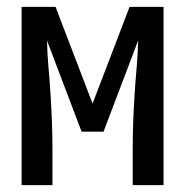

<svg xmlns="http://www.w3.org/2000/svg" viewBox="-20 -540 540 560"><path d="M43 0V-520H142L250 -238L358 -520H457V0H367V-104Q367 -144 368.5 -183.5Q370 -223 372.5 -263Q375 -303 378.5 -342.5Q382 -382 383 -422L282 -156H218L117 -422Q118 -382 121.5 -342.5Q125 -303 127.5 -263Q130 -223 131.5 -183.5Q133 -144 133 -104V0Z"/></svg>

Font: Iosevka SS18 Medium
Style: Regular
Weight: 500
Monospace: yes
Designer: Belleve Invis
Foundry: Belleve Invis
Version: Version 25.1.1; ttfautohint (v1.8.4)